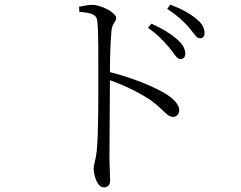

<svg xmlns="http://www.w3.org/2000/svg" viewBox="-20 -767 1040 828"><path d="M709 -563C731 -537 742 -512 758 -512C771 -512 779 -521 779 -535C779 -556 768 -577 742 -599C718 -620 682 -643 633 -665L618 -647C662 -617 687 -588 709 -563ZM792 -652C815 -626 826 -602 842 -602C855 -602 862 -609 862 -625C862 -646 852 -666 825 -687C801 -707 765 -728 715 -747L701 -729C745 -700 769 -677 792 -652ZM321 -738 322 -716C377 -711 397 -705 400 -674C405 -623 404 -518 404 -438C404 -358 405 -188 397 -114C393 -77 384 -60 384 -39C384 -14 399 41 427 41C445 41 455 31 455 10C455 -7 453 -36 452 -79L454 -421C525 -396 583 -366 631 -334C687 -293 700 -263 726 -263C744 -263 753 -277 753 -292C753 -317 727 -341 700 -359C645 -394 549 -432 454 -456C454 -509 456 -587 461 -637C465 -669 481 -672 481 -690C481 -711 418 -746 378 -746C362 -746 346 -743 321 -738Z"/></svg>

Font: Noto Serif TC Light
Style: Regular
Weight: 300
Designer: Ryoko NISHIZUKA 西塚涼子 (kana & ideographs); Frank Grießhammer (Latin, Greek & Cyrillic); Wenlong ZHANG 张文龙 (bopomofo); San
Foundry: Adobe
Version: Version 2.001;hotconv 1.1.0;makeotfexe 2.6.0